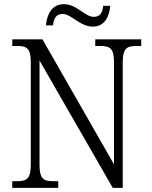

<svg xmlns="http://www.w3.org/2000/svg" viewBox="-20 -903 729 923"><path d="M426 -775C484 -775 506 -825 510 -875H476C473 -848 465 -822 431 -822C387 -822 350 -883 287 -883C227 -883 205 -830 201 -781H235C238 -809 246 -836 281 -836C324 -836 363 -775 426 -775ZM39 0H260V-32H236C190 -32 170 -42 170 -111V-612L522 0H570V-603C570 -672 591 -682 636 -682H659V-714H438V-682H462C507 -682 528 -672 528 -605V-113L184 -714H39V-682H62C107 -682 128 -672 128 -605V-111C128 -42 107 -32 61 -32H39Z"/></svg>

Font: Noto Serif Georgian SemiCondensed Light
Style: Regular
Weight: 300
Width: 4
Designer: Monotype Design Team, Akaki Razmadze
Foundry: Google LLC
Version: Version 2.003